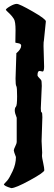

<svg xmlns="http://www.w3.org/2000/svg" viewBox="-20 -872 276 988"><path d="M60 -467 64 -592V-598Q89 -619 89 -637Q89 -647 74 -649.5Q59 -652 59 -653Q60 -671 60 -716Q60 -761 51.5 -774.5Q43 -788 32.5 -798.5Q22 -809 16 -814.5Q10 -820 10 -821Q10 -827 31.5 -839.5Q53 -852 66.5 -852Q80 -852 148 -813Q216 -774 216 -762L206 -664Q204 -659 204 -635L207 -529Q207 -504 199 -504L184 -507Q173 -507 173 -485V-484Q173 -479 191 -461Q195 -457 195 -430L190 -315Q190 -294 194 -294Q198 -294 198 -269L194 -146L197 -87L196 -69Q196 -63 202 -35Q208 -7 208 4Q208 15 134 55.5Q60 96 38 96Q0 85 0 76Q7 69 17.5 57Q28 45 45 8.5Q62 -28 62 -64Q51 -92 51 -98Q51 -104 58.5 -119Q66 -134 66 -141V-266Q56 -290 56 -303.5Q56 -317 62 -323Q68 -329 68 -376.5Q68 -424 64 -429Q60 -434 60 -467Z"/></svg>

Font: Piedra
Style: Regular
Weight: 400
Designer: Angel Koziupa & Ale Paul
Foundry: Angel Koziupa and Alejandro Paul
Version: Version 1.000